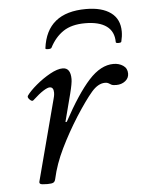

<svg xmlns="http://www.w3.org/2000/svg" viewBox="-49 -671 538 723"><g transform="rotate(-5 220.0 -309.0)"><path d="M101 13Q78 13 74 9.5Q70 6 72 0L152 -304Q153 -307 154.5 -314Q156 -321 156 -328Q156 -349 141 -349Q133 -349 117 -339Q101 -329 76 -306Q71 -301 62 -310Q53 -319 57 -325Q69 -342 94.5 -363.5Q120 -385 148 -400.5Q176 -416 196 -416Q226 -416 226 -373Q226 -357 216 -318L189 -214H194Q249 -316 294.5 -366Q340 -416 388 -416Q409 -416 424.5 -405.5Q440 -395 440 -375Q440 -358 426 -347Q412 -336 392 -336Q379 -336 373.5 -339Q368 -342 363.5 -345Q359 -348 350 -348Q324 -348 299 -319Q274 -290 236 -231Q200 -174 172 -116.5Q144 -59 132 -4Q130 6 124 9.5Q118 13 101 13ZM138 -497Q155 -631 303 -631Q363 -631 396.5 -606.5Q430 -582 430 -535Q430 -517 425 -497Q424 -493 414 -493Q404 -493 404 -497Q404 -537 376 -557.5Q348 -578 295 -578Q244 -578 212.5 -557Q181 -536 161 -497Q159 -493 148 -493Q137 -493 138 -497Z"/></g></svg>

Font: Junicode SmExp
Style: Italic
Weight: 400
Width: 6
Italic angle: -11°
Designer: Peter S. Baker
Version: Version 2.205; ttfautohint (v1.8.4)